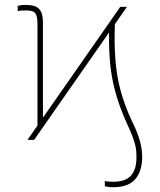

<svg xmlns="http://www.w3.org/2000/svg" viewBox="-20 -574 656 788"><path d="M120.1 0H92.8L473.6 -545.9H501ZM428.7 -480.5 452.1 -490.2Q448.2 -401.4 453.4 -332Q458.5 -262.7 474.9 -202.6Q491.2 -142.6 519.5 -81.1Q532.2 -55.7 540.5 -35.2Q548.8 -14.6 553.7 2.9Q558.6 20.5 561 36.6Q563.5 52.7 563.5 69.3Q563.5 100.1 555.9 123.5Q548.3 147 533.7 162.8Q519 178.7 497.1 186.5Q475.1 194.3 446.3 194.3Q437 194.8 428 193.6Q418.9 192.4 410.2 190.4V168.9Q418.5 170.9 427.7 171.4Q437 171.9 445.3 171.9Q494.6 171.9 517.6 146.7Q540.5 121.6 540 69.3Q540.5 48.8 536.9 29.8Q533.2 10.7 524.4 -12.5Q515.6 -35.6 500 -69.3Q469.7 -136.7 452.9 -198.5Q436 -260.3 430.7 -328.1Q425.3 -396 428.7 -480.5ZM156.2 -55.7 133.8 -35.2V-477.5Q133.3 -509.8 124.3 -520.5Q115.2 -531.2 87.9 -531.2Q79.1 -531.2 70.1 -530.8Q61 -530.3 52.7 -528.3V-549.8Q60.5 -552.2 70.1 -553.2Q79.6 -554.2 89.8 -553.7Q106.9 -553.7 119.6 -549.8Q132.3 -545.9 140.4 -537.4Q148.4 -528.8 152.3 -515.6Q156.2 -502.4 156.2 -484.4Z"/></svg>

Font: Inter Tight Thin
Style: Regular
Weight: 250
Designer: Rasmus Andersson
Foundry: rsms
Version: Version 3.004